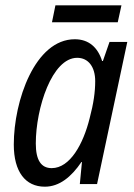

<svg xmlns="http://www.w3.org/2000/svg" viewBox="-20 -694 507 724"><path d="M176 -610H424L438 -674H189ZM149 10C204 10 249 -27 287 -83H289L281 0H346L460 -536H393L368 -464H365C349 -515 315 -546 262 -546C112 -546 32 -314 32 -149C32 -46 76 10 149 10ZM175 -60C135 -60 115 -90 115 -153C115 -286 176 -476 271 -476C313 -476 339 -442 339 -388C339 -348 333 -304 318 -248C294 -151 244 -60 175 -60Z"/></svg>

Font: Noto Sans Condensed
Style: Italic
Weight: 400
Width: 3
Italic angle: -12°
Designer: Monotype Design Team
Foundry: Monotype Imaging Inc.
Version: Version 2.013